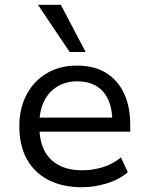

<svg xmlns="http://www.w3.org/2000/svg" viewBox="-20 -776 624 805"><path d="M324 9Q242 9 183 -21.5Q124 -52 92.5 -109Q61 -166 61 -246Q61 -321 91 -378.5Q121 -436 175.5 -468.5Q230 -501 303 -501Q375 -501 424.5 -470.5Q474 -440 500 -384.5Q526 -329 526 -253V-224H126V-283H469L451 -265Q451 -347 413 -391Q375 -435 304 -435Q256 -435 220 -413Q184 -391 164.5 -351Q145 -311 145 -256V-247Q145 -186 166 -145Q187 -104 227.5 -83Q268 -62 325 -62Q366 -62 408 -74Q450 -86 487 -116L516 -54Q480 -23 427.5 -7Q375 9 324 9ZM272 -558 139 -756H235L339 -558Z"/></svg>

Font: Nunito Sans 9pt
Style: Regular
Weight: 400
Version: Version 3.101;gftools[0.9.27]